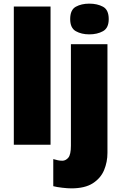

<svg xmlns="http://www.w3.org/2000/svg" viewBox="-20 -796 669 1056"><path d="M258 0H56V-760H258ZM372 240Q352 240 322 236.5Q292 233 273 228V79Q287 83 298.5 85.5Q310 88 323 88Q341 88 355.5 71.5Q370 55 370 5V-553H571V45Q571 95 552.5 139.5Q534 184 490.5 212Q447 240 372 240ZM366 -691Q366 -742 397 -759Q428 -776 471 -776Q515 -776 546.5 -759Q578 -742 578 -691Q578 -642 546.5 -624.5Q515 -607 471 -607Q428 -607 397 -624.5Q366 -642 366 -691Z"/></svg>

Font: Noto Sans Display Black
Style: Regular
Weight: 900
Designer: Monotype Design Team
Foundry: Monotype Imaging Inc.
Version: Version 2.003